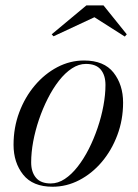

<svg xmlns="http://www.w3.org/2000/svg" viewBox="-20 -700 524 730"><path d="M180 10Q104.5 10 68 -36Q31.5 -82 31.5 -149.5Q31.5 -215 53.2 -273Q75 -331 112.5 -375.2Q150 -419.5 198.2 -444.8Q246.5 -470 299.5 -470Q375.5 -470 411.8 -423.8Q448 -377.5 448 -310Q448 -244.5 426.2 -186.5Q404.5 -128.5 367 -84.2Q329.5 -40 281.2 -15Q233 10 180 10ZM173 -2.5Q200.5 -2.5 226.2 -19.5Q252 -36.5 275.2 -66.2Q298.5 -96 317.8 -134Q337 -172 351.2 -214Q365.5 -256 373.2 -298Q381 -340 381 -377Q381 -414 363 -435.5Q345 -457 306.5 -457Q279.5 -457 253.5 -440Q227.5 -423 204.2 -393.2Q181 -363.5 161.8 -325.5Q142.5 -287.5 128.2 -245.5Q114 -203.5 106.2 -161.8Q98.5 -120 98.5 -82.5Q98.5 -46 116.8 -24.2Q135 -2.5 173 -2.5ZM183.5 -562 176.5 -569.5 308.5 -679.5H373.5L462 -569.5L454.5 -561L339 -634.5Z"/></svg>

Font: Bodoni Moda 18pt
Style: Italic
Weight: 400
Italic angle: -13°
Designer: Owen Earl
Foundry: indestructible type
Version: Version 2.005